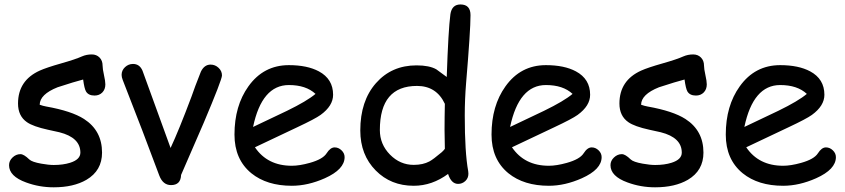

<svg xmlns="http://www.w3.org/2000/svg" viewBox="-20 -798 3731 848"><path d="M397.5 -376Q370.6 -376 359.9 -394Q352.5 -406.7 347.2 -446.8Q310.5 -437.5 234.4 -412.6Q155.8 -381.3 155.3 -335.4Q169.9 -330.1 184.1 -327.6Q296.4 -307.6 351.1 -272.5Q430.7 -221.2 430.7 -124Q430.7 -44.4 361.8 -3.9Q304.7 29.3 217.3 29.3Q153.3 29.3 95.2 7.8Q20 -19.5 20 -68.4Q20 -87.9 35.4 -102.5Q50.8 -117.2 70.3 -117.2Q85.4 -117.2 109.4 -93.8Q121.1 -82.5 162.1 -75.2Q194.8 -69.3 217.3 -69.3Q258.3 -69.3 289.6 -79.1Q335 -93.3 335 -124Q335 -190.4 242.2 -213.9L191.4 -225.1Q126.5 -239.3 99.1 -258.3Q59.6 -285.6 59.6 -340.8Q59.6 -442.9 155.8 -486.3Q185.1 -499.5 249.5 -517.8Q314 -536.1 341.8 -548.8Q361.8 -557.6 385.3 -557.6Q406.2 -557.6 419.7 -543.9Q433.1 -530.3 433.1 -508.3Q433.1 -494.1 439.2 -466.8Q445.3 -439.5 445.3 -425.3Q445.3 -403.3 431.9 -389.6Q418.5 -376 397.5 -376Z M779.8 -25.4Q778.3 19.5 735.4 19.5Q699.7 19.5 683.6 -22.5L608.9 -220.7L522 -444.8Q517.1 -457.5 517.1 -467.3Q517.1 -487.3 532.2 -501.5Q547.4 -515.6 567.4 -515.6Q596.7 -515.6 609.4 -485.8L733.4 -144.5Q770 -222.7 825.7 -371.1Q838.9 -410.2 867.2 -481.4Q882.3 -512.7 910.2 -512.7Q930.2 -512.7 945.3 -498.5Q960.4 -484.4 960.4 -464.8Q960.4 -446.3 879.9 -255.9Z M1269 22.5Q1158.7 22.5 1090.3 -32.7Q1015.6 -93.8 1015.6 -203.6Q1015.6 -330.6 1077.1 -416.5Q1144 -510.3 1255.9 -510.3Q1336.9 -510.3 1388.2 -482.9Q1451.2 -449.2 1451.2 -379.4Q1451.2 -330.6 1396 -290.5Q1371.6 -272.9 1292.5 -235.8L1106 -147.5Q1133.3 -106.9 1174.1 -86.4Q1214.8 -65.9 1269 -65.9Q1302.7 -65.9 1348.1 -78.6Q1405.8 -94.7 1422.4 -120.8Q1439 -147 1458 -147Q1475.1 -147 1488.5 -134Q1502 -121.1 1502 -104Q1502 -49.8 1414.6 -10.7Q1339.8 22.5 1269 22.5ZM1255.9 -422.4Q1196.3 -422.4 1156.7 -376.2Q1117.2 -330.1 1097.7 -237.3L1247.6 -308.6Q1335.9 -351.6 1373.5 -383.3Q1331.5 -422.4 1255.9 -422.4Z M2038.6 -431.2Q2032.7 -359.4 2032.7 -287.6Q2032.7 -125 2047.9 -42Q2048.8 -35.2 2048.8 -30.8Q2048.8 -11.2 2035.2 1.5Q2021.5 14.2 2003.4 14.2Q1973.1 14.2 1959 -29.8Q1923.8 -3.9 1886 9.3Q1848.1 22.5 1807.1 22.5Q1706.1 22.5 1639.6 -44.9Q1571.3 -113.8 1571.3 -221.7Q1571.3 -352.1 1640.4 -430.7Q1709.5 -509.3 1819.8 -509.3Q1876.5 -509.3 1907.2 -491.7L1953.1 -458Q1960 -663.6 1969.2 -734.9Q1975.6 -778.3 2013.7 -778.3Q2058.1 -778.3 2058.1 -731Q2058.1 -663.1 2038.6 -431.2ZM1821.8 -418.5Q1739.7 -418.5 1698.7 -369.9Q1657.7 -321.3 1657.7 -223.6Q1657.7 -160.6 1702.4 -115.2Q1747.1 -69.8 1807.1 -69.8Q1848.1 -69.8 1876.5 -85Q1893.1 -93.8 1930.7 -125.5Q1938 -131.8 1944.8 -140.6L1943.4 -225.1L1943.8 -281.7L1944.8 -339.4Q1926.3 -378.9 1895.5 -398.7Q1864.7 -418.5 1821.8 -418.5Z M2404.3 22.5Q2293.9 22.5 2225.6 -32.7Q2150.9 -93.8 2150.9 -203.6Q2150.9 -330.6 2212.4 -416.5Q2279.3 -510.3 2391.1 -510.3Q2472.2 -510.3 2523.4 -482.9Q2586.4 -449.2 2586.4 -379.4Q2586.4 -330.6 2531.2 -290.5Q2506.8 -272.9 2427.7 -235.8L2241.2 -147.5Q2268.6 -106.9 2309.3 -86.4Q2350.1 -65.9 2404.3 -65.9Q2438 -65.9 2483.4 -78.6Q2541 -94.7 2557.6 -120.8Q2574.2 -147 2593.3 -147Q2610.4 -147 2623.8 -134Q2637.2 -121.1 2637.2 -104Q2637.2 -49.8 2549.8 -10.7Q2475.1 22.5 2404.3 22.5ZM2391.1 -422.4Q2331.5 -422.4 2292 -376.2Q2252.4 -330.1 2232.9 -237.3L2382.8 -308.6Q2471.2 -351.6 2508.8 -383.3Q2466.8 -422.4 2391.1 -422.4Z M3053.7 -376Q3026.9 -376 3016.1 -394Q3008.8 -406.7 3003.4 -446.8Q2966.8 -437.5 2890.6 -412.6Q2812 -381.3 2811.5 -335.4Q2826.2 -330.1 2840.3 -327.6Q2952.6 -307.6 3007.3 -272.5Q3086.9 -221.2 3086.9 -124Q3086.9 -44.4 3018.1 -3.9Q2960.9 29.3 2873.5 29.3Q2809.6 29.3 2751.5 7.8Q2676.3 -19.5 2676.3 -68.4Q2676.3 -87.9 2691.7 -102.5Q2707 -117.2 2726.6 -117.2Q2741.7 -117.2 2765.6 -93.8Q2777.3 -82.5 2818.4 -75.2Q2851.1 -69.3 2873.5 -69.3Q2914.6 -69.3 2945.8 -79.1Q2991.2 -93.3 2991.2 -124Q2991.2 -190.4 2898.4 -213.9L2847.7 -225.1Q2782.7 -239.3 2755.4 -258.3Q2715.8 -285.6 2715.8 -340.8Q2715.8 -442.9 2812 -486.3Q2841.3 -499.5 2905.8 -517.8Q2970.2 -536.1 2998 -548.8Q3018.1 -557.6 3041.5 -557.6Q3062.5 -557.6 3075.9 -543.9Q3089.4 -530.3 3089.4 -508.3Q3089.4 -494.1 3095.5 -466.8Q3101.6 -439.5 3101.6 -425.3Q3101.6 -403.3 3088.1 -389.6Q3074.7 -376 3053.7 -376Z M3439 22.5Q3328.6 22.5 3260.3 -32.7Q3185.5 -93.8 3185.5 -203.6Q3185.5 -330.6 3247.1 -416.5Q3314 -510.3 3425.8 -510.3Q3506.8 -510.3 3558.1 -482.9Q3621.1 -449.2 3621.1 -379.4Q3621.1 -330.6 3565.9 -290.5Q3541.5 -272.9 3462.4 -235.8L3275.9 -147.5Q3303.2 -106.9 3344 -86.4Q3384.8 -65.9 3439 -65.9Q3472.7 -65.9 3518.1 -78.6Q3575.7 -94.7 3592.3 -120.8Q3608.9 -147 3627.9 -147Q3645 -147 3658.4 -134Q3671.9 -121.1 3671.9 -104Q3671.9 -49.8 3584.5 -10.7Q3509.8 22.5 3439 22.5ZM3425.8 -422.4Q3366.2 -422.4 3326.7 -376.2Q3287.1 -330.1 3267.6 -237.3L3417.5 -308.6Q3505.9 -351.6 3543.5 -383.3Q3501.5 -422.4 3425.8 -422.4Z"/></svg>

Font: Bharatayuddha
Style: Regular
Weight: 400
Designer: R.S. Wihananto
Foundry: R.S. Wihananto
Version: Version 2.0.1